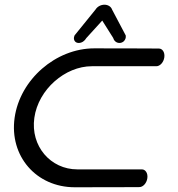

<svg xmlns="http://www.w3.org/2000/svg" viewBox="-20 -783 746 803"><path d="M644.5 -580C644.5 -580 536.1 -580.8 374.6 -580.8C213.1 -580.8 63.6 -450.4 41.1 -290.3C18.6 -130.2 131.4 0.2 292.9 0.2C454.4 0.2 563 -0.5 563 -0.5C578 -0.5 593.3 -16.7 596.2 -37.6C599.2 -58.5 588.4 -74.6 573.4 -74.6C573.4 -74.6 414.9 -74.6 303.4 -74.6C191.9 -74.6 106.9 -171.4 123.6 -290.3C140.3 -409.2 252.5 -506 364 -506C475.6 -506 634 -506 634 -506C649 -506 664.3 -522.1 667.2 -543C670.2 -563.9 659.5 -580 644.5 -580ZM416.9 -763.3C402.6 -763.3 387.6 -756.3 379.3 -742.8C370.8 -732.4 293.4 -636.8 293.4 -636.8L292 -635.1L291.2 -633.1C287.9 -625.2 288.2 -616.1 293.6 -609.9C297.3 -605.6 303 -603.3 309.1 -603.3C322.5 -603.3 334.5 -612 341 -623.8L407.6 -697L453.7 -623.8C456.5 -613 466 -603.3 479.7 -603.3C486.1 -603.3 492.8 -605.8 497.8 -610.5C504.4 -616.8 507 -625.5 506 -633.1L505.7 -635.1L504.8 -636.8C504.8 -636.8 454.8 -731.5 448.8 -742.8C444.6 -755.4 431.6 -763.3 416.9 -763.3Z"/></svg>

Font: Hi.
Style: Regular
Weight: 400
Designer: Mew Too, Robert Jablonski
Foundry: Cannot Into Space Fonts
Version: Version 1.996